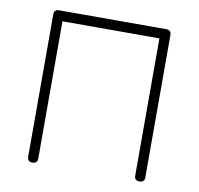

<svg xmlns="http://www.w3.org/2000/svg" viewBox="-73 -709 813 786"><g transform="rotate(10 333.5 -316.5)"><path d="M111 0Q100.5 0 95.2 -5.2Q90 -10.5 90 -21V-612Q90 -622.5 95.2 -627.8Q100.5 -633 111 -633H556Q566.5 -633 571.8 -627.8Q577 -622.5 577 -612V-21Q577 -10.5 571.8 -5.2Q566.5 0 556 0Q545.5 0 540.2 -5.2Q535 -10.5 535 -21V-591H132V-21Q132 -10.5 126.8 -5.2Q121.5 0 111 0Z"/></g></svg>

Font: Jura Light Light
Style: Regular
Weight: 300
Version: Version 5.106